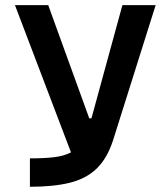

<svg xmlns="http://www.w3.org/2000/svg" viewBox="-20 -713 626 733"><path d="M94.2 0V-108.4Q147.9 -108.4 186 -112.8Q224.1 -117.2 251 -131.3L37.1 -693.4H164.1L320.8 -261.2H329.1L447.3 -693.4H574.2L411.1 -175.8Q388.2 -106.9 348.4 -68.8Q308.6 -30.8 246.8 -15.4Q185.1 0 94.2 0Z"/></svg>

Font: Cascadia Mono PL SemiBold
Style: Regular
Weight: 600
Monospace: yes
Designer: Aaron Bell
Foundry: Saja Typeworks
Version: Version 2404.023; ttfautohint (v1.8.4)